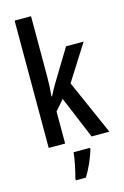

<svg xmlns="http://www.w3.org/2000/svg" viewBox="-144 -823 714 1107"><g transform="rotate(-15 213.0 -269.5)"><path d="M160 -398V-760H62V0H160V-191L213 -252L318 0H424L280 -327L415 -540H310L194 -349C182 -329 170 -307 158 -283H154C158 -320 160 -358 160 -398ZM292 71V61H194C191 101 175 174 165 209V221H224C251 180 277 121 292 71Z"/></g></svg>

Font: Noto Sans Bengali ExtraCondensed Medium
Style: Regular
Weight: 500
Width: 2
Designer: Joana Ranito - Universal Thirst; Jelle Bosma - Monotype Design Team
Foundry: Universal Thirst ehf.
Version: Version 3.000